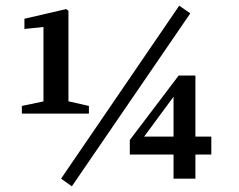

<svg xmlns="http://www.w3.org/2000/svg" viewBox="-20 -629 840 676"><path d="M233 27 195 0 611 -609 650 -582ZM66 -563 213 -597 221 -591V-229H133V-534L66 -527ZM218 -273 293 -256V-229H57V-256L138 -273ZM437 -85V-136L609 -363H668V0H591V-313H609L475 -131L465 -148H724V-85Z"/></svg>

Font: Lisu Bosa Black
Style: Regular
Weight: 900
Designer: David Morse, Annie Olsen, Victor Gaultney, Frank Grießhammer (Latin)
Foundry: SIL International
Version: Version 2.000